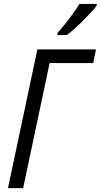

<svg xmlns="http://www.w3.org/2000/svg" viewBox="-20 -968 518 988"><path d="M21 0 172.4 -713.9H474.1L459.5 -643.6H235.4L99.1 0ZM275.4 -787.6 275.9 -798.3Q296.4 -821.3 317.1 -847.4Q337.9 -873.5 356.7 -899.7Q375.5 -925.8 388.7 -947.8H478L477.5 -939Q467.3 -924.8 448.5 -904.5Q429.7 -884.3 407.5 -862.1Q385.3 -839.8 363.3 -820.3Q341.3 -800.8 324.2 -787.6Z"/></svg>

Font: Open Sans SemiCondensed
Style: Italic
Weight: 400
Width: 4
Italic angle: -12°
Designer: Monotype Design Team
Foundry: Monotype Imaging Inc.
Version: Version 3.000